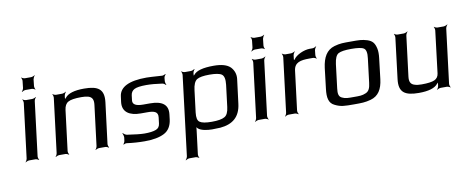

<svg xmlns="http://www.w3.org/2000/svg" viewBox="-73 -1001 3765 1550"><g transform="rotate(-10 1809.5 -225.5)"><path d="M240 -585 246 -639C248 -648 255 -663 261 -668L259 -670C254 -665 238 -659 229 -659H179C170 -659 156 -665 151 -670L149 -668C153 -663 158 -648 156 -639L150 -585C149 -576 141 -561 135 -556L137 -554C143 -559 158 -565 167 -565H217C226 -565 241 -559 245 -554L247 -556C243 -561 239 -576 240 -585ZM170 -20 225 -464C226 -473 234 -488 240 -493L238 -495C232 -490 216 -484 207 -484H157C148 -484 134 -490 130 -495L128 -493C132 -488 136 -473 135 -464L80 -20C79 -11 72 4 66 9L68 11C73 6 89 0 98 0H148C157 0 171 6 176 11L178 9C174 4 169 -11 170 -20Z M634 -494C554 -494 502 -478 478 -447C474 -442 467 -437 465 -433L469 -431C470 -435 468 -443 469 -448L471 -464C472 -473 480 -488 486 -493L484 -495C478 -490 462 -484 453 -484H403C394 -484 380 -490 376 -495L374 -493C378 -488 382 -473 381 -464L326 -20C325 -11 318 4 312 9L314 11C319 6 335 0 344 0H394C403 0 417 6 422 11L424 9C420 4 415 -11 416 -20L457 -350C461 -381 472 -402 492 -413C511 -424 547 -430 600 -430C623 -430 642 -428 656 -424C689 -414 699 -391 694 -350L653 -20C652 -11 645 4 639 9L641 11C646 6 662 0 671 0H721C730 0 744 6 749 11L751 9C747 4 742 -11 743 -20L785 -355C798 -461 749 -494 634 -494Z M1050 -217H1105C1158 -217 1193 -208 1187 -160L1181 -111C1178 -87 1166 -71 1145 -64C1124 -56 1093 -52 1053 -52C1024 -52 977 -57 910 -67C899 -69 885 -79 880 -86L876 -83C881 -76 886 -59 885 -48L881 -19C880 -12 873 0 869 4L871 7C876 3 889 -1 897 0C948 7 997 10 1044 10C1112 10 1165 0 1204 -20C1243 -40 1265 -76 1272 -128L1277 -170C1286 -246 1240 -284 1138 -284H1082C1023 -284 995 -300 999 -333L1004 -374C1007 -396 1018 -412 1036 -421C1054 -430 1086 -435 1134 -435C1172 -435 1215 -431 1263 -424C1274 -423 1287 -413 1291 -407L1294 -409C1290 -416 1285 -433 1287 -445L1289 -467C1290 -476 1298 -489 1303 -493L1301 -496C1295 -492 1282 -487 1274 -487C1203 -492 1161 -494 1146 -494C1002 -494 925 -456 916 -380L910 -335C900 -252 961 -217 1050 -217Z M1595 10C1622 10 1644 9 1663 8C1763 -1 1827 -49 1840 -158L1865 -357C1869 -394 1858 -427 1833 -454C1806 -481 1761 -494 1696 -494C1609 -494 1554 -479 1531 -449C1529 -445 1522 -442 1521 -438L1525 -437C1526 -441 1524 -448 1525 -453L1526 -464C1527 -473 1535 -488 1540 -492L1538 -495C1532 -490 1517 -484 1508 -484H1459C1450 -484 1436 -490 1432 -495L1430 -493C1434 -488 1438 -473 1437 -464L1357 188C1356 197 1348 212 1342 217L1344 219C1350 214 1365 208 1374 208H1424C1433 208 1448 214 1452 219L1454 217C1450 212 1446 197 1447 188L1472 -14C1473 -22 1473 -33 1472 -39L1468 -37C1470 -32 1477 -24 1482 -19C1504 2 1556 10 1595 10ZM1747 -147C1742 -106 1730 -80 1709 -69C1689 -57 1653 -51 1604 -51C1555 -51 1523 -57 1506 -69C1489 -80 1483 -106 1488 -147L1510 -325C1515 -370 1528 -399 1547 -411C1566 -423 1601 -429 1650 -429C1699 -429 1733 -423 1750 -411C1768 -398 1774 -370 1769 -325L1747 -147Z M2121 -585 2127 -639C2129 -648 2136 -663 2142 -668L2140 -670C2135 -665 2119 -659 2110 -659H2060C2051 -659 2037 -665 2032 -670L2030 -668C2034 -663 2039 -648 2037 -639L2031 -585C2030 -576 2022 -561 2016 -556L2018 -554C2024 -559 2039 -565 2048 -565H2098C2107 -565 2122 -559 2126 -554L2128 -556C2124 -561 2120 -576 2121 -585ZM2051 -20 2106 -464C2107 -473 2115 -488 2121 -493L2119 -495C2113 -490 2097 -484 2088 -484H2038C2029 -484 2015 -490 2011 -495L2009 -493C2013 -488 2017 -473 2016 -464L1961 -20C1960 -11 1953 4 1947 9L1949 11C1954 6 1970 0 1979 0H2029C2038 0 2052 6 2057 11L2059 9C2055 4 2050 -11 2051 -20Z M2343 -430 2347 -464C2348 -473 2356 -488 2362 -493L2360 -495C2354 -490 2338 -484 2329 -484H2284C2275 -484 2261 -490 2257 -495L2255 -493C2259 -488 2263 -473 2262 -464L2207 -20C2206 -11 2199 4 2193 9L2195 11C2200 6 2216 0 2225 0H2275C2284 0 2298 6 2303 11L2305 9C2301 4 2296 -11 2297 -20L2337 -341C2345 -407 2395 -417 2467 -417H2497C2506 -417 2520 -411 2525 -406L2527 -408C2523 -413 2519 -428 2520 -437L2524 -474C2525 -483 2533 -498 2539 -503L2537 -505C2531 -500 2516 -494 2507 -494H2483C2439 -494 2370 -466 2347 -427C2347 -427 2344 -429 2344 -429L2347 -428C2347 -428 2343 -430 2343 -430Z M3023 -321C3027 -353 3027 -380 3022 -402C3012 -445 2997 -467 2955 -481C2910 -495 2885 -494 2822 -494C2759 -494 2734 -495 2685 -481C2619 -462 2588 -405 2577 -321L2557 -153C2548 -82 2557 -35 2603 -14C2650 10 2684 10 2760 10C2821 10 2849 10 2897 -3C2962 -21 2993 -72 3003 -153L3023 -321ZM2909 -140C2904 -100 2895 -74 2867 -62C2835 -48 2814 -49 2767 -49C2720 -49 2699 -48 2671 -62C2645 -74 2642 -100 2647 -140L2671 -336C2677 -381 2689 -408 2708 -419C2728 -430 2763 -435 2814 -435C2865 -435 2900 -430 2916 -419C2933 -408 2939 -381 2933 -336L2909 -140Z M3291 10C3371 10 3423 -6 3447 -37C3450 -42 3458 -47 3459 -51L3456 -53C3454 -49 3456 -41 3455 -36L3453 -20C3452 -11 3445 4 3439 9L3441 11C3446 6 3462 0 3471 0H3521C3530 0 3544 6 3549 11L3551 9C3547 4 3542 -11 3543 -20L3598 -464C3599 -473 3607 -488 3613 -493L3611 -495C3605 -490 3589 -484 3580 -484H3530C3521 -484 3507 -490 3503 -495L3501 -493C3505 -488 3509 -473 3508 -464L3466 -119C3463 -94 3450 -77 3430 -68C3410 -59 3375 -54 3325 -54C3302 -54 3284 -56 3269 -61C3236 -70 3225 -93 3230 -134L3271 -464C3272 -473 3280 -488 3286 -493L3284 -495C3278 -490 3262 -484 3253 -484H3203C3194 -484 3180 -490 3176 -495L3174 -493C3178 -488 3182 -473 3181 -464L3140 -129C3127 -23 3176 10 3291 10Z"/></g></svg>

Font: Gamestation Storm Oblique 
Style: Italic
Weight: 400
Designer: Jonas Hecksher
Foundry: Jonas Hecksher, Playtypeª, e-types AS
Version: Version 1.003